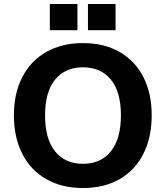

<svg xmlns="http://www.w3.org/2000/svg" viewBox="-20 -938 835 967"><path d="M50 -357Q50 -468 92.5 -550Q135 -632 213.5 -676.5Q292 -721 398 -721Q504 -721 582 -676.5Q660 -632 702 -550Q744 -468 744 -357Q744 -246 702 -163Q660 -80 582 -35.5Q504 9 398 9Q292 9 213.5 -35.5Q135 -80 92.5 -163Q50 -246 50 -357ZM589 -357Q589 -475 538.5 -537Q488 -599 398 -599Q308 -599 257.5 -537Q207 -475 207 -357Q207 -238 257.5 -175.5Q308 -113 398 -113Q488 -113 538.5 -176Q589 -239 589 -357ZM231 -918H370V-786H231ZM423 -918H562V-786H423Z"/></svg>

Font: Muli ExtraBold
Style: Regular
Weight: 800
Designer: Vernon Adams
Foundry: Vernon Adams
Version: Version 2.000